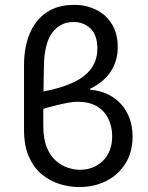

<svg xmlns="http://www.w3.org/2000/svg" viewBox="-20 -743 596 775"><path d="M300 12Q260.6 12 221.1 -0.1Q181.6 -12.2 149.1 -39Q116.6 -65.7 96.8 -109.9Q77 -154.1 77 -218.7V-480.1Q77 -550.9 99.3 -605.9Q121.7 -660.9 166.8 -692.2Q212 -723.4 280.4 -723.4Q326.8 -723.4 366.9 -704.2Q407 -685 431.1 -646.6Q455.3 -608.3 455.3 -552.1Q455.3 -498.1 427.5 -455Q399.8 -411.9 343.8 -384.9V-380.9Q397.5 -376.3 435.9 -350.7Q474.3 -325.2 494.7 -284.2Q515.1 -243.3 515.1 -191.8Q515.1 -128.5 486.1 -82.6Q457.1 -36.8 408.6 -12.4Q360.1 12 300 12ZM301.8 -57.7Q358.7 -57.7 395.8 -94.4Q432.8 -131.1 432.8 -193Q432.8 -230.2 418.2 -261.9Q403.6 -293.7 372.6 -313Q341.7 -332.2 292.7 -332.2Q280.7 -332.2 261.1 -329.3Q241.5 -326.4 210.8 -318.9Q180 -311.3 134.1 -297.7L121.2 -367.4Q192.7 -379 241.1 -396.1Q289.5 -413.1 318.4 -436Q347.3 -458.9 360.1 -486.3Q373 -513.7 373 -545.9Q373 -602 345 -628.1Q317.1 -654.2 277.5 -654.2Q221.9 -654.2 190.2 -610.2Q158.5 -566.2 157.3 -475.9Q156.6 -436.1 156 -404.1Q155.4 -372.1 155.1 -344.7Q154.8 -317.4 154.8 -291.1Q154.8 -264.9 154.8 -235Q154.8 -181.7 169.3 -147.1Q183.8 -112.6 206.8 -93Q229.8 -73.5 255 -65.6Q280.2 -57.7 301.8 -57.7Z"/></svg>

Font: Source Sans 3 VF
Style: Regular
Weight: 200
Designer: Paul D. Hunt
Foundry: Adobe
Version: Version 3.046;hotconv 1.0.118;makeotfexe 2.5.65603